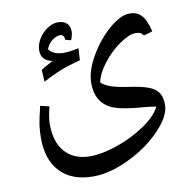

<svg xmlns="http://www.w3.org/2000/svg" viewBox="-83 -489 892 909"><g transform="rotate(-10 363.5 -34.0)"><path d="M644 65.9Q614.3 60.5 582 58.1Q490.7 51.3 447.5 36.1Q404.3 21 382.1 -12.2Q359.9 -45.4 359.9 -97.2Q359.9 -153.8 399.4 -222.9Q439 -292 494.9 -341.1Q550.8 -390.1 596.2 -390.1Q630.9 -390.1 652.6 -366.9Q674.3 -343.8 687 -288.1L645 -275.9Q636.7 -287.1 628.9 -290.5Q621.1 -293.9 606.9 -293.9Q576.2 -293.9 529.8 -261.5Q483.4 -229 447.5 -182.9Q411.6 -136.7 401.9 -92.8Q419.4 -76.2 450.4 -65.9Q481.4 -55.7 531.2 -48.8Q594.2 -39.6 625.5 -27.6Q656.7 -15.6 671.4 5.6Q686 26.9 686 64.9Q686 118.2 622.3 184.6Q558.6 251 465.8 295.4Q373 339.8 293 339.8Q192.4 339.8 136.2 282Q80.1 224.1 80.1 119.1Q80.1 82.5 84.2 54.9Q88.4 27.3 103 -33.2L146 -22.9Q132.8 27.3 132.8 61Q132.8 147.9 176 195.6Q219.2 243.2 295.9 243.2Q351.6 243.2 424.6 218.5Q497.6 193.8 560.3 151.6Q623 109.4 644 65.9ZM272.9 -321.3 273.9 -327.1Q273.9 -333.5 268.6 -339.8Q263.2 -346.2 254.9 -346.2Q234.9 -346.2 214.8 -330.6Q194.8 -314.9 186 -290Q209 -260.7 257.3 -260.7Q283.2 -260.7 329.1 -270.5L325.7 -213.4Q260.7 -195.8 224.4 -180.9Q188 -166 143.1 -142.1L140.1 -199.2Q153.3 -208.5 168.5 -216.3Q183.6 -224.1 197.8 -232.4Q144 -242.2 144 -291.5Q144 -318.4 159.7 -345.5Q175.3 -372.6 201.9 -390.4Q228.5 -408.2 252.9 -408.2Q280.8 -408.2 295.9 -394.3Q311 -380.4 311 -353.5Q311 -345.2 307.9 -333Q304.7 -320.8 300.8 -313.5Z"/></g></svg>

Font: Sahl Naskh
Style: Regular
Weight: 400
Designer: Pascal Zoghbi
Version: Version 1.001